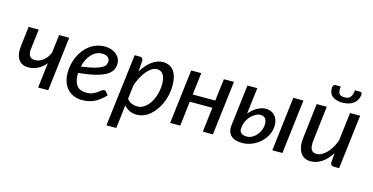

<svg xmlns="http://www.w3.org/2000/svg" viewBox="-85 -1142 3376 1737"><g transform="rotate(15 1603.0 -274.0)"><path d="M61 -507.5H155.5L133 -320.5Q130.5 -301.5 132.5 -285.2Q134.5 -269 141.2 -257.2Q148 -245.5 160.5 -238.8Q173 -232 191.5 -232Q212.5 -232 232.8 -239.5Q253 -247 270.5 -260.8Q288 -274.5 302.2 -294Q316.5 -313.5 326 -338L346.5 -507.5H441L380.5 0H286L314 -234.5Q282.5 -196.5 241.5 -174.8Q200.5 -153 152 -153Q118.5 -153 95 -165.2Q71.5 -177.5 57.5 -199.8Q43.5 -222 38.8 -252.8Q34 -283.5 38.5 -320.5Z M924 -397Q924 -364 910.5 -336Q897 -308 861 -285.8Q825 -263.5 762.2 -247.2Q699.5 -231 601.5 -221Q601 -216 601 -211.2Q601 -206.5 601 -202Q601 -136 629.8 -101.8Q658.5 -67.5 716.5 -67.5Q752 -67.5 776 -77.5Q800 -87.5 816.8 -99.8Q833.5 -112 846 -122Q858.5 -132 871 -132Q881 -132 888.5 -123L912.5 -94Q886.5 -67.5 862 -48.5Q837.5 -29.5 811.8 -17Q786 -4.5 758.2 1.2Q730.5 7 698 7Q654.5 7 619.5 -7.5Q584.5 -22 560 -49Q535.5 -76 522.2 -114.2Q509 -152.5 509 -199.5Q509 -239 517.2 -277.8Q525.5 -316.5 541.5 -351.5Q557.5 -386.5 580.5 -416.2Q603.5 -446 633 -468Q662.5 -490 698 -502.2Q733.5 -514.5 774 -514.5Q812.5 -514.5 840.8 -503.5Q869 -492.5 887.5 -475.2Q906 -458 915 -437.2Q924 -416.5 924 -397ZM768.5 -446.5Q738 -446.5 712.5 -434Q687 -421.5 667 -399.5Q647 -377.5 632.5 -347.8Q618 -318 610 -283.5Q684.5 -293 729.8 -304.8Q775 -316.5 799.2 -330.5Q823.5 -344.5 831.2 -360.2Q839 -376 839 -393.5Q839 -402.5 835.2 -411.8Q831.5 -421 823 -428.8Q814.5 -436.5 801.2 -441.5Q788 -446.5 768.5 -446.5Z M971.5 170.5 1054 -508.5H1101Q1133 -508.5 1133 -476L1125.5 -374.5Q1144.5 -406.5 1166.8 -432.2Q1189 -458 1213.5 -476.5Q1238 -495 1264.5 -505Q1291 -515 1318.5 -515Q1383.5 -515 1419.8 -468.2Q1456 -421.5 1456 -329.5Q1456 -288 1447.5 -246.8Q1439 -205.5 1423 -168.2Q1407 -131 1384.8 -99Q1362.5 -67 1335 -43.2Q1307.5 -19.5 1275.8 -6.2Q1244 7 1209 7Q1172 7 1141.8 -7.2Q1111.5 -21.5 1090 -48L1063.5 170.5ZM1282.5 -439Q1259 -439 1235.2 -424.2Q1211.5 -409.5 1189.2 -383.2Q1167 -357 1147.5 -321Q1128 -285 1114 -242.5L1098 -112.5Q1117 -87 1142.8 -76.8Q1168.5 -66.5 1195 -66.5Q1220.5 -66.5 1242.8 -77Q1265 -87.5 1283.5 -106Q1302 -124.5 1316.8 -149.2Q1331.5 -174 1341.5 -202Q1351.5 -230 1356.8 -260.2Q1362 -290.5 1362 -320Q1362 -379 1341.2 -409Q1320.5 -439 1282.5 -439Z M1984 -507.5 1923 0H1828.5L1856 -231H1644.5L1617 0H1522.5L1583.5 -507.5H1678L1653 -301H1864.5L1889.5 -507.5Z M2635 -507.5 2574 0H2479.5L2540 -507.5ZM2203 -507.5 2173 -261.5Q2188.5 -281 2207.2 -297Q2226 -313 2245.8 -324.2Q2265.5 -335.5 2286 -341.8Q2306.5 -348 2326 -348Q2353 -348 2374.5 -339Q2396 -330 2411 -313.8Q2426 -297.5 2434.2 -274.8Q2442.5 -252 2442.5 -224Q2442.5 -177.5 2422.5 -135.8Q2402.5 -94 2368.5 -62.2Q2334.5 -30.5 2289.8 -11.8Q2245 7 2195 7Q2159 7 2132.8 -2Q2106.5 -11 2090 -28Q2073.5 -45 2067 -69Q2060.5 -93 2064 -122.5L2110.5 -507.5ZM2155.5 -116Q2152.5 -92 2170 -76Q2187.5 -60 2223.5 -60Q2250 -60 2273.8 -73.5Q2297.5 -87 2315.5 -108.5Q2333.5 -130 2344 -157Q2354.5 -184 2354.5 -211Q2354.5 -225 2351.5 -237.8Q2348.5 -250.5 2341.8 -260.2Q2335 -270 2323.2 -275.8Q2311.5 -281.5 2294.5 -281.5Q2271.5 -281.5 2248.5 -269Q2225.5 -256.5 2206.2 -236.2Q2187 -216 2173.8 -190.5Q2160.5 -165 2157.5 -139Z M2715 0ZM2853.5 -507.5 2815.5 -185Q2808.5 -127 2822.2 -99.2Q2836 -71.5 2874 -71.5Q2896.5 -71.5 2920 -83.5Q2943.5 -95.5 2965.5 -118Q2987.5 -140.5 3006.8 -172.2Q3026 -204 3039.5 -243L3071.5 -507.5H3166L3105 0H3058Q3023.5 0 3023.5 -34L3030 -120.5Q2990.5 -57 2940.8 -25Q2891 7 2838.5 7Q2806.5 7 2782 -5.8Q2757.5 -18.5 2742 -43Q2726.5 -67.5 2720.8 -103.2Q2715 -139 2721 -185L2759 -507.5ZM2984.5 -631.5Q3003 -631.5 3016.2 -636Q3029.5 -640.5 3038.5 -650.8Q3047.5 -661 3053 -677.5Q3058.5 -694 3061 -717.5H3112Q3121.5 -717.5 3125 -708.8Q3128.5 -700 3127.5 -689.5Q3124.5 -664.5 3113 -644.2Q3101.5 -624 3082.2 -609.8Q3063 -595.5 3036.8 -587.8Q3010.5 -580 2978.5 -580Q2946.5 -580 2922.2 -587.8Q2898 -595.5 2882 -609.8Q2866 -624 2859 -644.2Q2852 -664.5 2854.5 -689.5Q2855.5 -700 2861.5 -708.8Q2867.5 -717.5 2876.5 -717.5H2928Q2925.5 -694 2927 -677.5Q2928.5 -661 2935 -650.8Q2941.5 -640.5 2953.8 -636Q2966 -631.5 2984.5 -631.5Z"/></g></svg>

Font: Lato Medium
Style: Italic
Weight: 500
Italic angle: -7°
Designer: Lukasz Dziedzic
Foundry: tyPoland Lukasz Dziedzic
Version: Version 2.006; 2014-01-15